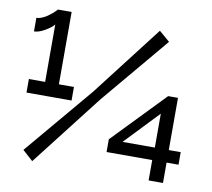

<svg xmlns="http://www.w3.org/2000/svg" viewBox="-81 -823 1015 920"><g transform="rotate(10 427.0 -362.5)"><path d="M268.1 -378.9V-313H48.8V-378.9H127.9V-658.2Q115.7 -642.6 85.7 -625.2Q55.7 -607.9 33.2 -607.9V-673.8Q44.9 -673.8 58.8 -679.4Q72.8 -685.1 84.5 -693.1Q96.2 -701.2 106.2 -709.5Q116.2 -717.8 121.8 -723.9Q127.4 -730 127.9 -731H194.8V-378.9ZM82 -40 362.8 -373 627 -715.8 679.2 -670.9 402.8 -341.8 132.8 5.9ZM698.2 0V-99.1H476.1V-161.1L720.2 -414.1H768.1V-160.2H826.2V-99.1H768.1V0ZM543 -160.2H700.2V-325.2Z"/></g></svg>

Font: Rawline SemiBold
Style: Regular
Weight: 600
Designer: Matt McInerney, Pablo Impallari, Rodrigo Fuenzalida
Foundry: Matt McInerney, Pablo Impallari, Rodrigo Fuenzalida
Version: Version 4.020;PS 004.020;hotconv 1.0.88;makeotf.lib2.5.64775